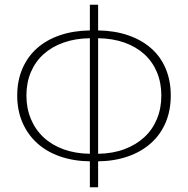

<svg xmlns="http://www.w3.org/2000/svg" viewBox="-20 -770 797 814"><path d="M396 -118Q458 -119 507.5 -137.5Q557 -156 592 -188.5Q627 -221 645.5 -266Q664 -311 664 -365Q664 -419 645.5 -463.5Q627 -508 592 -540Q557 -572 507.5 -589.5Q458 -607 396 -608ZM361 -608Q299 -607 249.5 -589.5Q200 -572 165 -540.5Q130 -509 111 -464.5Q92 -420 92 -365Q92 -311 111 -265.5Q130 -220 165 -187.5Q200 -155 249.5 -137Q299 -119 361 -118ZM396 -641Q466 -640 523 -620.5Q580 -601 620.5 -565.5Q661 -530 682.5 -479Q704 -428 704 -365Q704 -302 682.5 -251Q661 -200 620.5 -163.5Q580 -127 523 -107Q466 -87 396 -86V24H361V-86Q291 -87 234 -107Q177 -127 137 -163.5Q97 -200 75 -251Q53 -302 53 -365Q53 -428 75 -479Q97 -530 137 -565.5Q177 -601 234 -620.5Q291 -640 361 -641V-750H396Z"/></svg>

Font: SpoqaHanSansJP-Thin
Style: Regular
Weight: 250
Designer: [Source Han Sans]
Ryoko NISHIZUKA  (kana & ideographs); Paul D. Hunt (Latin, Greek & Cyrillic); Wenlong ZHANG  (bopomofo
Foundry: Spoqa (http://bi.spoqa.com)
Version: Version 1.002.20150607